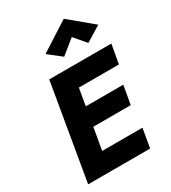

<svg xmlns="http://www.w3.org/2000/svg" viewBox="-233 -1103 1083 1218"><g transform="rotate(-30 309.0 -493.5)"><path d="M152 0H498L522 -139H176ZM248 -561H593L618 -700H273ZM203 -300H529L553 -436H227ZM163 -700 44 0H203L324 -700ZM421 -861 494 -776 606 -845 435 -987 223 -851 317 -777Z"/></g></svg>

Font: Jost
Style: Bold Italic
Weight: 700
Italic angle: -5°
Version: Version 3.710